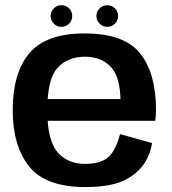

<svg xmlns="http://www.w3.org/2000/svg" viewBox="-20 -730 678 755"><path d="M315 5.5V-85.5Q246 -85.5 206 -131.8Q166 -178 166 -297Q166 -420 206.5 -463.5Q247 -507 313 -507Q379 -507 416.5 -466.2Q454 -425.5 454 -327.5L460 -340.5H152.5V-255H590.5Q593.5 -274 593.5 -298Q593.5 -441.5 531 -520Q468.5 -598.5 312.5 -598.5Q161 -598.5 95.5 -520.8Q30 -443 30 -297Q30 -156 94.8 -75.2Q159.5 5.5 315 5.5ZM315 -85.5V5.5Q398.5 5.5 449 -12.8Q499.5 -31 533.8 -69.5Q568 -108 578 -167.5L452 -202.5Q442.5 -166 426.5 -137.8Q410.5 -109.5 382.8 -97.5Q355 -85.5 315 -85.5ZM221.5 -624.5Q239.5 -624.5 251.8 -637Q264 -649.5 264 -667Q264 -684.5 251.8 -697Q239.5 -709.5 221.5 -709.5Q204 -709.5 191.5 -697Q179 -684.5 179 -667Q179 -649.5 191.5 -637Q204 -624.5 221.5 -624.5ZM402 -624.5Q419.5 -624.5 432 -637Q444.5 -649.5 444.5 -667Q444.5 -684.5 432 -697Q419.5 -709.5 402 -709.5Q384.5 -709.5 371.8 -697Q359 -684.5 359 -667Q359 -649.5 371.8 -637Q384.5 -624.5 402 -624.5Z"/></svg>

Font: Anybody UltraCondensed Thin SemiBold
Style: Regular
Weight: 600
Version: Version 1.111